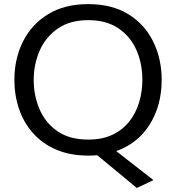

<svg xmlns="http://www.w3.org/2000/svg" viewBox="-20 -746 857 934"><path d="M412 11Q321 11 253.2 -18.2Q185.5 -47.5 140.2 -98.8Q95 -150 72.5 -216.5Q50 -283 50 -357Q50 -461 92 -544.5Q134 -628 214.2 -677Q294.5 -726 409 -726Q525 -726 604.8 -676.5Q684.5 -627 725.5 -543.2Q766.5 -459.5 766.5 -357.5Q766.5 -234 708.8 -141.2Q651 -48.5 545.5 -11L589 23Q621.5 48.5 654.5 74Q687 99 726.5 130L645.5 168.5Q614 142 583 116.5Q551.5 90.5 520 64.5L453 9Q433 11 412 11ZM409.5 -67Q478 -67 527.5 -90.8Q577 -114.5 609.2 -155.5Q641.5 -196.5 657 -248.8Q672.5 -301 672.5 -357.5Q672.5 -438.5 642.8 -504.5Q613 -570.5 554.5 -609.2Q496 -648 409.5 -648Q320.5 -648 261.5 -607.2Q202.5 -566.5 173.2 -500.2Q144 -434 144 -357.5Q144 -280.5 172.5 -214.2Q201 -148 259.8 -107.5Q318.5 -67 409.5 -67Z"/></svg>

Font: Heraclito
Style: Regular
Weight: 400
Designer: Kostas Bartsokas (font) & Cristiano Sobral (main changes)
Foundry: Kostas Bartsokas (font) & Cristiano Sobral (main changes)
Version: Version 1.00;July 8, 2020;FontCreator 13.0.0.2655 64-bit